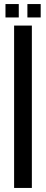

<svg xmlns="http://www.w3.org/2000/svg" viewBox="-20 -926 226 946"><path d="M49.5 0V-800H137V0ZM115 -840V-906H180.5V-840ZM7 -840V-906H72.5V-840Z"/></svg>

Font: Big Shoulders Stencil Display SemiBold
Style: Regular
Weight: 600
Designer: Patric King
Foundry: XO Type Co
Version: Version 1.000